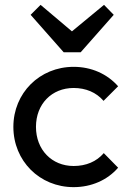

<svg xmlns="http://www.w3.org/2000/svg" viewBox="-20 -760 529 790"><path d="M408 -740 276 -631 147 -740 106 -699 242 -545H312L448 -699ZM283 10C356 10 422 -19 466 -70L407 -130C377 -95 334 -77 283 -77C193 -77 128 -144 128 -238C128 -332 193 -398 283 -398C333 -398 376 -380 406 -345L466 -405C421 -456 356 -485 283 -485C143 -485 35 -377 35 -238C35 -98 143 10 283 10Z"/></svg>

Font: Outfit
Style: Regular
Weight: 400
Designer: Rodrigo Fuenzalida
Foundry: fragTYPE
Version: Version 1.100;gftools[0.9.27]